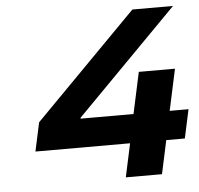

<svg xmlns="http://www.w3.org/2000/svg" viewBox="-50 -721 801 772"><g transform="rotate(-5 351.0 -335.0)"><path d="M516 -418 480 -251H266L267 -255L676 -670H512L99 -251L74 -135H456L427 0H573L602 -135H677L702 -251H626L662 -418Z"/></g></svg>

Font: LT Wave Bold
Style: Italic
Weight: 700
Designer: Daniel Lyons
Version: Version 2.5 (Glyphs App)